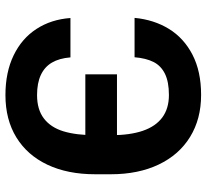

<svg xmlns="http://www.w3.org/2000/svg" viewBox="-47 -710 767 713"><g transform="rotate(90 336.5 -353.5)"><path d="M560.2 -286.9H256.1V-404.4H560.2ZM333.2 -107.6Q386.9 -107.6 420.1 -133.1Q453.3 -158.5 467.7 -205.9Q482.1 -253.3 482.1 -323.9V-381.7Q482.1 -452.1 465.8 -500.1Q449.5 -548 416.2 -572.7Q382.9 -597.3 332.6 -597.3Q284.1 -597.3 254.1 -582.6Q224.1 -567.8 210.1 -540Q196.1 -512.2 192.6 -469.7H46.4Q53.2 -541.8 87.3 -597.3Q121.4 -652.8 183.2 -684.8Q245 -716.8 332.6 -716.8Q421.9 -716.8 488.4 -675.9Q554.9 -635.1 591 -559.3Q627.1 -483.6 627.1 -381.5V-323Q627.1 -221.3 591.8 -146.4Q556.4 -71.4 490.3 -30.8Q424.1 9.8 333.2 9.8Q248.3 9.8 185.6 -20.6Q122.9 -50.9 87.5 -105.4Q52.1 -159.8 46.9 -231.6H193.1Q196.4 -190.2 212.4 -162.9Q228.4 -135.6 258.5 -121.6Q288.6 -107.6 333.2 -107.6Z"/></g></svg>

Font: Pretendard Std Variable
Style: Regular
Weight: 400
Designer: Base glyphs from Inter by Rasmus Andersson; Hangeul glyphs from Noto Sans CJK(Source Han Sans) by Jang Soo-young and Kan
Foundry: Kil Hyung-jin
Version: Version 1.309;Glyphs 3.2 (3225)